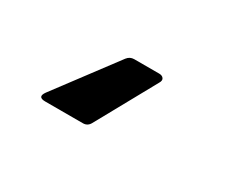

<svg xmlns="http://www.w3.org/2000/svg" viewBox="-44 -964 526 433"><g transform="rotate(30 219.5 -747.5)"><path d="M277 -839Q285 -839 288.5 -834Q292 -829 287 -821L202 -667Q196 -656 184 -656H86Q64 -656 77 -674L194 -830Q201 -839 212 -839Z"/></g></svg>

Font: OpenDyslexic 3
Style: Regular
Weight: 400
Designer: Abelardo Gonzalez
Version: Version 1.000;PS 001.001;hotconv 1.0.56